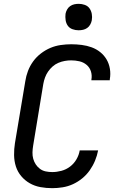

<svg xmlns="http://www.w3.org/2000/svg" viewBox="-20 -974 640 1002"><path d="M253 8Q221 8 191 2.5Q161 -3 135.5 -17.5Q110 -32 91 -54.5Q72 -77 63 -105Q54 -133 53.5 -164.5Q53 -196 58 -227L112 -550Q116 -577 126 -603.5Q136 -630 153 -653.5Q170 -677 193.5 -695Q217 -713 243 -724Q269 -735 297 -739Q325 -743 352 -743Q379 -743 406.5 -739.5Q434 -736 458.5 -727Q483 -718 503 -702Q523 -686 536 -664Q549 -642 553.5 -615Q558 -588 553 -560V-555H457V-558Q461 -581 454.5 -601.5Q448 -622 432 -635.5Q416 -649 395 -654Q374 -659 351 -659Q335 -659 318 -656Q301 -653 284.5 -646Q268 -639 254.5 -627Q241 -615 231 -600.5Q221 -586 215 -569.5Q209 -553 206 -536L153 -214Q150 -196 149.5 -178.5Q149 -161 153.5 -145Q158 -129 167 -115.5Q176 -102 189 -92.5Q202 -83 218.5 -79.5Q235 -76 253 -76Q276 -76 300.5 -82.5Q325 -89 345.5 -104.5Q366 -120 379 -142.5Q392 -165 396 -189H492Q487 -162 476 -135.5Q465 -109 448.5 -85.5Q432 -62 409.5 -43.5Q387 -25 361 -13Q335 -1 307 3.5Q279 8 253 8ZM390 -816Q374 -816 358.5 -821.5Q343 -827 334 -839.5Q325 -852 322.5 -868.5Q320 -885 322 -902Q324 -913 330 -924Q336 -935 346 -942Q356 -949 367.5 -951.5Q379 -954 391 -954Q407 -954 422.5 -948.5Q438 -943 447 -930.5Q456 -918 459 -901.5Q462 -885 459 -868Q457 -857 451 -846Q445 -835 435 -828Q425 -821 413.5 -818.5Q402 -816 390 -816Z"/></svg>

Font: Iosevka Custom Medium Oblique
Style: Regular
Weight: 500
Italic angle: -9°
Designer: Belleve Invis
Foundry: Belleve Invis
Version: Version 27.0.1